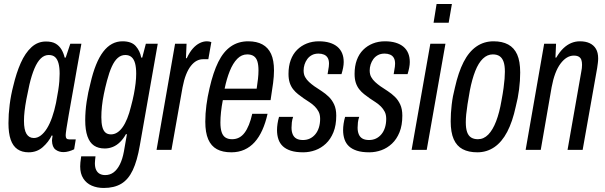

<svg xmlns="http://www.w3.org/2000/svg" viewBox="-20 -744 3005 953"><path d="M122 12Q89 12 66.5 -3.5Q44 -19 33 -51Q22 -83 22 -133Q22 -177 28 -224.5Q34 -272 46 -318Q61 -382 83 -431.5Q105 -481 136 -509.5Q167 -538 208 -538Q238 -538 256 -527.5Q274 -517 285 -498.5Q296 -480 301 -458H306L329 -527H384L361 -399Q357 -374 350 -336Q343 -298 335.5 -255Q328 -212 321 -173Q314 -134 310 -107Q306 -80 306 -73Q306 -62 310 -57Q314 -52 325 -52H356L348 -3Q336 3 322 7Q308 11 295 11Q272 11 255.5 -1.5Q239 -14 238 -46Q238 -51 239 -57Q240 -63 241 -70L237 -72Q221 -39 192 -13.5Q163 12 122 12ZM148 -59Q166 -59 182.5 -71.5Q199 -84 213 -106.5Q227 -129 238.5 -161.5Q250 -194 258 -233Q265 -269 269 -295Q273 -321 274.5 -341Q276 -361 276 -378Q276 -409 270.5 -429.5Q265 -450 253.5 -460.5Q242 -471 222 -471Q200 -471 182.5 -454Q165 -437 151 -404Q137 -371 126 -324Q117 -284 111 -251.5Q105 -219 102 -193Q99 -167 99 -144Q99 -100 111.5 -79.5Q124 -59 148 -59Z M495 189Q462 189 435.5 177.5Q409 166 393.5 142Q378 118 378 82Q378 74 379 62.5Q380 51 383 32H454Q453 42 452 50.5Q451 59 451 66Q451 87 457.5 100Q464 113 475.5 119Q487 125 502 125Q526 125 544 111.5Q562 98 575 72Q588 46 595 8Q599 -14 602.5 -35Q606 -56 610 -78H605Q593 -56 576.5 -39.5Q560 -23 540.5 -15Q521 -7 500 -7Q468 -7 446.5 -21.5Q425 -36 414 -67.5Q403 -99 403 -147Q403 -192 410 -239Q417 -286 429 -331Q453 -436 492.5 -487.5Q532 -539 588 -539Q633 -539 654 -515Q675 -491 681 -458H686L704 -527H763L674 -22Q661 54 639 100.5Q617 147 582 168Q547 189 495 189ZM531 -77Q547 -77 561.5 -86Q576 -95 588.5 -112.5Q601 -130 611.5 -156Q622 -182 630 -215Q639 -248 644.5 -276.5Q650 -305 653 -330.5Q656 -356 656 -378Q656 -409 650.5 -429.5Q645 -450 633 -460.5Q621 -471 602 -471Q581 -471 564.5 -456.5Q548 -442 535 -413.5Q522 -385 511 -343Q502 -309 495.5 -277Q489 -245 486 -216.5Q483 -188 483 -162Q483 -133 488 -114Q493 -95 503.5 -86Q514 -77 531 -77Z M757 0 849 -527H906L903 -455H907Q921 -485 937 -503Q953 -521 971 -530Q989 -539 1007 -539Q1013 -539 1018.5 -538Q1024 -537 1029 -535L1014 -450H987Q971 -450 956 -442Q941 -434 927.5 -417Q914 -400 903.5 -373.5Q893 -347 886 -310L831 0Z M1128 12Q1085 12 1056.5 -3.5Q1028 -19 1013.5 -52.5Q999 -86 999 -140Q999 -180 1004.5 -222Q1010 -264 1020 -306Q1038 -385 1063.5 -436.5Q1089 -488 1126 -513.5Q1163 -539 1212 -539Q1254 -539 1282.5 -523.5Q1311 -508 1325.5 -476.5Q1340 -445 1340 -394Q1340 -366 1335.5 -331.5Q1331 -297 1323 -247H1086Q1080 -216 1077 -188Q1074 -160 1074 -136Q1074 -107 1080 -88.5Q1086 -70 1099 -61.5Q1112 -53 1132 -53Q1151 -53 1166.5 -61Q1182 -69 1194 -85Q1206 -101 1215.5 -124.5Q1225 -148 1232 -179H1308Q1298 -134 1282 -98.5Q1266 -63 1244 -38.5Q1222 -14 1193 -1Q1164 12 1128 12ZM1095 -304H1254Q1258 -330 1260.5 -352.5Q1263 -375 1263 -394Q1263 -422 1257.5 -439.5Q1252 -457 1239.5 -465.5Q1227 -474 1207 -474Q1179 -474 1157.5 -452Q1136 -430 1120.5 -391.5Q1105 -353 1095 -304Z M1485 12Q1448 12 1423.5 4Q1399 -4 1384 -18Q1369 -32 1362 -52.5Q1355 -73 1355 -98Q1355 -113 1357.5 -130Q1360 -147 1365 -164H1435Q1430 -150 1428.5 -136Q1427 -122 1427 -110Q1427 -91 1433 -77Q1439 -63 1451.5 -56Q1464 -49 1484 -49Q1503 -49 1518.5 -56.5Q1534 -64 1545.5 -78Q1557 -92 1563 -111.5Q1569 -131 1569 -154Q1569 -175 1561.5 -189.5Q1554 -204 1542.5 -215.5Q1531 -227 1516.5 -236.5Q1502 -246 1487 -256Q1473 -266 1459.5 -276.5Q1446 -287 1435 -301Q1424 -315 1418 -333.5Q1412 -352 1412 -377Q1412 -416 1423 -446Q1434 -476 1454.5 -496.5Q1475 -517 1502.5 -528Q1530 -539 1563 -539Q1593 -539 1616 -532Q1639 -525 1654.5 -512Q1670 -499 1678 -480Q1686 -461 1686 -436Q1686 -423 1683 -407.5Q1680 -392 1675 -376H1606Q1611 -403 1612 -413Q1613 -423 1613 -428Q1613 -446 1606.5 -457Q1600 -468 1588 -473Q1576 -478 1561 -478Q1542 -478 1528 -470.5Q1514 -463 1505 -450.5Q1496 -438 1491.5 -423.5Q1487 -409 1487 -394Q1487 -375 1494.5 -361.5Q1502 -348 1514 -337Q1526 -326 1540 -316Q1558 -304 1577 -291.5Q1596 -279 1612 -263.5Q1628 -248 1638.5 -225.5Q1649 -203 1649 -170Q1649 -122 1635 -87.5Q1621 -53 1597.5 -31Q1574 -9 1545 1.5Q1516 12 1485 12Z M1813 12Q1776 12 1751.5 4Q1727 -4 1712 -18Q1697 -32 1690 -52.5Q1683 -73 1683 -98Q1683 -113 1685.5 -130Q1688 -147 1693 -164H1763Q1758 -150 1756.5 -136Q1755 -122 1755 -110Q1755 -91 1761 -77Q1767 -63 1779.5 -56Q1792 -49 1812 -49Q1831 -49 1846.5 -56.5Q1862 -64 1873.5 -78Q1885 -92 1891 -111.5Q1897 -131 1897 -154Q1897 -175 1889.5 -189.5Q1882 -204 1870.5 -215.5Q1859 -227 1844.5 -236.5Q1830 -246 1815 -256Q1801 -266 1787.5 -276.5Q1774 -287 1763 -301Q1752 -315 1746 -333.5Q1740 -352 1740 -377Q1740 -416 1751 -446Q1762 -476 1782.5 -496.5Q1803 -517 1830.5 -528Q1858 -539 1891 -539Q1921 -539 1944 -532Q1967 -525 1982.5 -512Q1998 -499 2006 -480Q2014 -461 2014 -436Q2014 -423 2011 -407.5Q2008 -392 2003 -376H1934Q1939 -403 1940 -413Q1941 -423 1941 -428Q1941 -446 1934.5 -457Q1928 -468 1916 -473Q1904 -478 1889 -478Q1870 -478 1856 -470.5Q1842 -463 1833 -450.5Q1824 -438 1819.5 -423.5Q1815 -409 1815 -394Q1815 -375 1822.5 -361.5Q1830 -348 1842 -337Q1854 -326 1868 -316Q1886 -304 1905 -291.5Q1924 -279 1940 -263.5Q1956 -248 1966.5 -225.5Q1977 -203 1977 -170Q1977 -122 1963 -87.5Q1949 -53 1925.5 -31Q1902 -9 1873 1.5Q1844 12 1813 12Z M2132 -631 2147 -724H2223L2207 -631ZM2023 0 2116 -527H2191L2098 0Z M2349 12Q2306 12 2276.5 -3.5Q2247 -19 2232 -53Q2217 -87 2217 -142Q2217 -182 2222 -224.5Q2227 -267 2238 -309Q2255 -385 2281 -436Q2307 -487 2344.5 -513Q2382 -539 2430 -539Q2473 -539 2502.5 -523Q2532 -507 2547 -473.5Q2562 -440 2562 -384Q2562 -344 2556.5 -300.5Q2551 -257 2540 -215Q2524 -140 2497.5 -89.5Q2471 -39 2433.5 -13.5Q2396 12 2349 12ZM2352 -53Q2381 -53 2403.5 -76Q2426 -99 2442.5 -142Q2459 -185 2469 -244Q2476 -281 2479.5 -307.5Q2483 -334 2484.5 -353Q2486 -372 2486 -388Q2486 -419 2479.5 -437.5Q2473 -456 2460 -465Q2447 -474 2426 -474Q2399 -474 2377 -453Q2355 -432 2339 -391.5Q2323 -351 2312 -294Q2305 -255 2300.5 -226Q2296 -197 2294 -176Q2292 -155 2292 -137Q2292 -107 2298.5 -88.5Q2305 -70 2318.5 -61.5Q2332 -53 2352 -53Z M2589 0 2681 -527H2740L2737 -458H2741Q2758 -487 2776.5 -504.5Q2795 -522 2815.5 -530.5Q2836 -539 2858 -539Q2887 -539 2907 -529.5Q2927 -520 2938 -501.5Q2949 -483 2949 -454Q2949 -443 2947.5 -431.5Q2946 -420 2944 -406L2872 0H2797L2865 -387Q2867 -397 2868 -405.5Q2869 -414 2869 -422Q2869 -437 2865.5 -447Q2862 -457 2853 -462.5Q2844 -468 2828 -468Q2810 -468 2793.5 -458Q2777 -448 2762 -428Q2747 -408 2736 -378.5Q2725 -349 2718 -311L2664 0Z"/></svg>

Font: Archivo ExtraCondensed
Style: Italic
Weight: 400
Width: 2
Italic angle: -10°
Designer: Hector Gatti
Foundry: Omnibus-Type
Version: Version 2.001